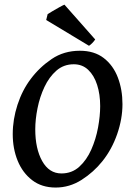

<svg xmlns="http://www.w3.org/2000/svg" viewBox="-20 -799 560 832"><path d="M510.7 -347.7Q510.7 -284.2 487.8 -218Q464.8 -151.9 424.3 -101.1Q385.7 -52.7 333.5 -19.5Q281.2 13.7 221.2 13.7Q161.1 13.7 119.6 -18.1Q78.1 -49.8 56.6 -102.3Q35.2 -154.8 35.2 -217.8Q35.2 -281.7 55.9 -345.2Q76.7 -408.7 113.3 -457Q150.9 -507.3 203.9 -543.2Q256.8 -579.1 326.2 -579.1Q388.7 -579.1 429.7 -547.4Q470.7 -515.6 490.7 -463.1Q510.7 -410.6 510.7 -347.7ZM414.1 -339.4Q414.1 -390.1 400.9 -431.2Q387.7 -472.2 362.3 -496.3Q336.9 -520.5 299.8 -520.5Q255.9 -520.5 224.4 -492.9Q192.9 -465.3 172.6 -422.1Q152.3 -378.9 142.6 -330.1Q132.8 -281.2 132.8 -238.8Q132.8 -154.8 162.8 -101.1Q192.9 -47.4 246.1 -47.4Q291.5 -47.4 323.5 -76.4Q355.5 -105.5 375.5 -150.6Q395.5 -195.8 404.8 -246.1Q414.1 -296.4 414.1 -339.4ZM392.6 -627.9Q379.9 -609.9 365.7 -600.6L180.2 -712.4L186.5 -737.8Q192.4 -741.7 207.3 -750.5Q222.2 -759.3 237.1 -767.6Q252 -775.9 259.3 -778.8Z"/></svg>

Font: Dai Banna SIL Medium
Style: Italic
Weight: 500
Italic angle: -11°
Designer: Victor Gaultney
Foundry: SIL International
Version: Version 4.000